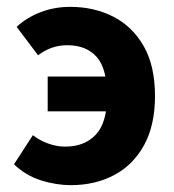

<svg xmlns="http://www.w3.org/2000/svg" viewBox="-20 -528 508 560"><path d="M187.1 12Q143.4 12 99 -2.1Q54.6 -16.2 20.9 -48.9L75.8 -133.7Q94.6 -119 119.6 -109.7Q144.7 -100.4 170.6 -100.4Q226.5 -100.4 259.4 -135.2Q292.3 -170.1 292.3 -247.8Q292.3 -328.5 261.7 -362.3Q231.2 -396.1 176.6 -396.1Q151.7 -396.1 130.7 -388.5Q109.7 -381 91 -366.8L28.6 -449.6Q56.8 -476.2 97.4 -492.1Q138.1 -508 184.9 -508Q254.2 -508 310.3 -479.5Q366.3 -450.9 399.2 -393.4Q432.1 -335.8 432.1 -247.8Q432.1 -162.7 400.2 -104.6Q368.3 -46.6 312.8 -17.3Q257.4 12 187.1 12ZM119.1 -203.3V-304.7H374.1V-203.3Z"/></svg>

Font: Source Sans 3 Variable
Style: Regular
Weight: 200
Designer: Paul D. Hunt
Foundry: Adobe Systems Incorporated
Version: Version 3.026